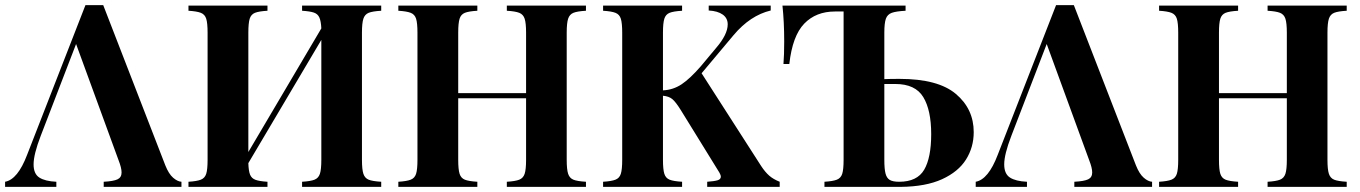

<svg xmlns="http://www.w3.org/2000/svg" viewBox="-35 -730 5313 750"><path d="M262.2 -558.1 124 -199.2Q96.2 -127 96.2 -87.9Q96.2 -50.8 118.7 -36.4Q141.1 -22 185.1 -20V0H-15.1V-20Q34.2 -28.8 70.8 -125L298.8 -710H368.2L610.8 -84Q624 -50.8 641.1 -35.9Q658.2 -21 673.8 -20V0H370.1V-20Q408.2 -22 424.1 -29.5Q439.9 -37.1 439.9 -56.2Q439.9 -74.2 428.2 -104Z M1378.9 -602.1V-106Q1378.9 -67.9 1384.5 -51Q1390.1 -34.2 1405 -28.1Q1419.9 -22 1454.1 -20V0H1145V-20Q1178.2 -22 1193.6 -28.1Q1209 -34.2 1214.6 -51Q1220.2 -67.9 1220.2 -106V-574.2L935.1 -92.8Q936 -62 941.9 -47.6Q947.8 -33.2 962.9 -27.6Q978 -22 1009.8 -20V0H701.2V-20Q733.9 -22 749.5 -28.1Q765.1 -34.2 770.5 -51Q775.9 -67.9 775.9 -106V-602.1Q775.9 -640.1 770.5 -657Q765.1 -673.8 749.5 -679.9Q733.9 -686 701.2 -688V-708H1009.8V-688Q976.1 -686 960.9 -679.9Q945.8 -673.8 940.4 -657Q935.1 -640.1 935.1 -602.1V-136.2L1220.2 -619.1Q1218.8 -647.9 1212.4 -661.9Q1206.1 -675.8 1190.9 -680.9Q1175.8 -686 1145 -688V-708H1454.1V-688Q1419.9 -686 1405 -679.9Q1390.1 -673.8 1384.5 -657Q1378.9 -640.1 1378.9 -602.1Z M2178.7 -602.1V-106Q2178.7 -67.9 2184.3 -51Q2189.9 -34.2 2204.8 -28.1Q2219.7 -22 2253.9 -20V0H1944.8V-20Q1978 -22 1993.4 -28.1Q2008.8 -34.2 2014.4 -51Q2020 -67.9 2020 -106V-346.2H1754.9V-106Q1754.9 -67.9 1760.3 -51Q1765.6 -34.2 1780.8 -28.1Q1795.9 -22 1829.6 -20V0H1521V-20Q1553.7 -22 1569.3 -28.1Q1585 -34.2 1590.3 -51Q1595.7 -67.9 1595.7 -106V-602.1Q1595.7 -640.1 1590.3 -657Q1585 -673.8 1569.3 -679.9Q1553.7 -686 1521 -688V-708H1829.6V-688Q1795.9 -686 1780.8 -679.9Q1765.6 -673.8 1760.3 -657Q1754.9 -640.1 1754.9 -602.1V-366.2H2020V-602.1Q2020 -640.1 2014.4 -657Q2008.8 -673.8 1993.4 -679.9Q1978 -686 1944.8 -688V-708H2253.9V-688Q2219.7 -686 2204.8 -679.9Q2189.9 -673.8 2184.3 -657Q2178.7 -640.1 2178.7 -602.1Z M3010.7 -20V0H2727.5V-20Q2755.9 -22 2768.3 -25.9Q2780.8 -29.8 2780.8 -40Q2780.8 -47.9 2769.5 -64.9L2624.5 -299.8Q2604.5 -332 2591.1 -343Q2577.6 -354 2554.7 -356V-106Q2554.7 -67.9 2560.1 -51Q2565.4 -34.2 2580.6 -28.1Q2595.7 -22 2629.4 -20V0H2320.8V-20Q2353.5 -22 2369.1 -28.1Q2384.8 -34.2 2390.1 -51Q2395.5 -67.9 2395.5 -106V-602.1Q2395.5 -640.1 2390.1 -657Q2384.8 -673.8 2369.1 -679.9Q2353.5 -686 2320.8 -688V-708H2629.4V-688Q2595.7 -686 2580.6 -679.9Q2565.4 -673.8 2560.1 -657Q2554.7 -640.1 2554.7 -602.1V-377Q2594.7 -378.9 2627.7 -400.9Q2660.6 -422.9 2702.6 -471.2L2761.7 -542Q2807.6 -595.2 2807.6 -634.8Q2807.6 -659.2 2788.1 -673.1Q2768.6 -687 2733.4 -689V-708H2975.6V-689Q2895.5 -669.9 2830.6 -592.8L2705.6 -443.8L2938.5 -81.1Q2953.6 -58.1 2969.7 -43.9Q2985.8 -29.8 3010.7 -20Z M3768.6 -213.9Q3768.6 -154.8 3738.5 -106.9Q3708.5 -59.1 3645 -30Q3581.5 -1 3483.4 0H3185.5V-20Q3218.3 -22 3233.9 -28.1Q3249.5 -34.2 3254.9 -51Q3260.3 -67.9 3260.3 -106V-685.1H3226.6Q3152.3 -685.1 3106.4 -637.5Q3060.5 -589.8 3048.3 -480H3025.4Q3028.3 -515.1 3028.3 -567.9Q3028.3 -644 3021.5 -708H3502.4V-688Q3465.3 -686 3448.5 -679.9Q3431.6 -673.8 3425.5 -657Q3419.4 -640.1 3419.4 -602.1V-420.9Q3441.4 -421.9 3478.5 -421.9Q3629.4 -421.9 3699 -363Q3768.6 -304.2 3768.6 -213.9ZM3602.5 -206.1Q3602.5 -299.8 3571.5 -350.8Q3540.5 -401.9 3462.4 -401.9H3419.4V-106Q3419.4 -69.8 3424.1 -52Q3428.7 -34.2 3440.7 -27.1Q3452.6 -20 3477.5 -20Q3547.4 -20 3575 -66.9Q3602.5 -113.8 3602.5 -206.1Z M4053.7 -558.1 3915.5 -199.2Q3887.7 -127 3887.7 -87.9Q3887.7 -50.8 3910.2 -36.4Q3932.6 -22 3976.6 -20V0H3776.4V-20Q3825.7 -28.8 3862.3 -125L4090.3 -710H4159.7L4402.3 -84Q4415.5 -50.8 4432.6 -35.9Q4449.7 -21 4465.3 -20V0H4161.6V-20Q4199.7 -22 4215.6 -29.5Q4231.4 -37.1 4231.4 -56.2Q4231.4 -74.2 4219.7 -104Z M5150.4 -602.1V-106Q5150.4 -67.9 5156 -51Q5161.6 -34.2 5176.5 -28.1Q5191.4 -22 5225.6 -20V0H4916.5V-20Q4949.7 -22 4965.1 -28.1Q4980.5 -34.2 4986.1 -51Q4991.7 -67.9 4991.7 -106V-346.2H4726.6V-106Q4726.6 -67.9 4731.9 -51Q4737.3 -34.2 4752.4 -28.1Q4767.6 -22 4801.3 -20V0H4492.7V-20Q4525.4 -22 4541 -28.1Q4556.6 -34.2 4562 -51Q4567.4 -67.9 4567.4 -106V-602.1Q4567.4 -640.1 4562 -657Q4556.6 -673.8 4541 -679.9Q4525.4 -686 4492.7 -688V-708H4801.3V-688Q4767.6 -686 4752.4 -679.9Q4737.3 -673.8 4731.9 -657Q4726.6 -640.1 4726.6 -602.1V-366.2H4991.7V-602.1Q4991.7 -640.1 4986.1 -657Q4980.5 -673.8 4965.1 -679.9Q4949.7 -686 4916.5 -688V-708H5225.6V-688Q5191.4 -686 5176.5 -679.9Q5161.6 -673.8 5156 -657Q5150.4 -640.1 5150.4 -602.1Z"/></svg>

Font: Neothic
Style: Regular
Weight: 400
Designer: Vasily Draigo aka Daymarius
Foundry: Vasily Draigo aka Daymarius
Version: Version 1.00 May 8, 2019, initial release